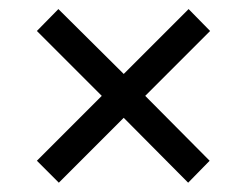

<svg xmlns="http://www.w3.org/2000/svg" viewBox="-20 -469 540 419"><path d="M60.5 -118.2 202.1 -259.8 60.5 -401.4 107.4 -449.2 250 -307.6 391.6 -449.2 438.5 -401.4 296.9 -259.8 437.5 -118.2 390.6 -70.3 250 -211.9 108.4 -70.3Z"/></svg>

Font: BabelStone Pseudographica
Style: Regular
Weight: 400
Designer: Andrew West
Foundry: BabelStone
Version: Version 16.0.0